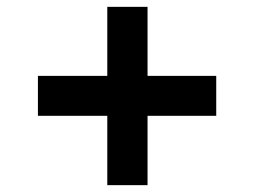

<svg xmlns="http://www.w3.org/2000/svg" viewBox="-20 -583 743 561"><path d="M90.8 -361.3H293.5V-563H411.1V-361.3H611.8V-244.6H411.1V-42H293.5V-244.6H90.8Z"/></svg>

Font: Black Ops One [rus by aLiNcE]
Style: Regular
Weight: 400
Designer: James Grieshaber
Foundry: James Grieshaber
Version: Version 1.002;May 25, 2024;FontCreator 13.0.0.2680 64-bit